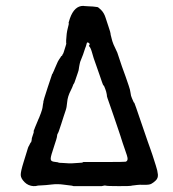

<svg xmlns="http://www.w3.org/2000/svg" viewBox="-20 -610 587 653"><path d="M188 -418 189 -420Q191 -419 192 -422.5Q193 -426 194 -426.5Q195 -427 197 -433.5Q199 -440 202.5 -451Q206 -462 205.5 -462.5Q205 -463 205 -464Q205 -465 205 -473Q206 -497 210.5 -514Q215 -531 214 -531Q213 -531 213.5 -533.5Q214 -536 215.5 -540Q217 -544 218 -548Q233 -590 263 -590Q266 -590 266.5 -589.5Q267 -589 282.5 -588.5Q298 -588 303 -587Q308 -586 311 -586Q314 -586 324 -576Q334 -566 339 -550Q344 -534 350 -516.5Q356 -499 356 -495.5Q356 -492 357.5 -487.5Q359 -483 360 -477.5Q361 -472 366 -459L379 -431Q381 -425 385.5 -411.5Q390 -398 394.5 -384.5Q399 -371 400.5 -368Q402 -365 407 -350Q412 -335 417.5 -319.5Q423 -304 424 -294Q425 -284 428.5 -276.5Q432 -269 433.5 -265Q435 -261 437 -260Q438 -259 459.5 -195.5Q481 -132 482.5 -128.5Q484 -125 490 -107.5Q496 -90 498.5 -83Q501 -76 502.5 -70.5Q504 -65 510 -47Q516 -29 517 -16.5Q518 -4 509.5 4Q501 12 494 15.5Q487 19 470 18.5Q453 18 447 19Q441 20 434.5 20.5Q428 21 425.5 22Q423 23 384 23Q345 23 340.5 21.5Q336 20 326 23H230Q224 21 220.5 21Q217 21 196.5 18Q176 15 155.5 17.5Q135 20 120.5 20.5Q106 21 105 22Q104 23 94 23Q76 22 63.5 9.5Q51 -3 50.5 -14.5Q50 -26 60.5 -59.5Q71 -93 71.5 -95Q72 -97 74.5 -105Q77 -113 78 -113L84 -125Q86 -125 87 -130Q88 -135 88 -136V-137Q87 -137 91.5 -150Q96 -163 96 -165L94 -162Q92 -158 93 -161Q96 -169 99 -176L98 -174L108 -198Q108 -198 110 -203Q112 -208 113 -209.5Q114 -211 119 -225Q124 -239 124.5 -243.5Q125 -248 125.5 -250.5Q126 -253 126 -254.5Q126 -256 127 -259.5Q128 -263 127.5 -264.5Q127 -266 142 -312Q157 -358 157.5 -358.5Q158 -359 158 -358L164 -371Q164 -371 165.5 -375Q167 -379 167.5 -379.5Q168 -380 172.5 -391Q177 -402 180.5 -407Q184 -412 184.5 -413Q185 -414 186 -415Q187 -416 187 -417Q187 -418 188 -418ZM282 -454Q288 -460 282 -464Q276 -468 275 -462.5Q274 -457 272.5 -453.5Q271 -450 269.5 -445.5Q268 -441 266.5 -436.5Q265 -432 262.5 -424.5Q260 -417 256 -408Q252 -399 251 -392.5Q250 -386 249 -382Q248 -378 248 -375Q248 -372 244.5 -362Q241 -352 236.5 -338.5Q232 -325 231 -325Q230 -325 228 -319Q226 -313 221 -303Q210 -282 208.5 -263Q207 -244 203 -233.5Q199 -223 196.5 -214Q194 -205 188.5 -189Q183 -173 181 -166.5Q179 -160 176.5 -156Q174 -152 174 -147Q174 -142 163.5 -111Q153 -80 152.5 -72Q152 -64 157 -62Q159 -60 177 -58L179 -57Q181 -56 189 -56Q197 -56 206 -55Q215 -54 224.5 -54.5Q234 -55 247.5 -56Q261 -57 261 -57Q261 -57 261 -58Q261 -59 265.5 -59Q270 -59 336.5 -59Q403 -59 407 -60Q418 -63 411.5 -82Q405 -101 403 -107Q401 -113 397.5 -123Q394 -133 392.5 -138.5Q391 -144 390 -146.5Q389 -149 385 -161.5Q381 -174 375 -191Q369 -208 366.5 -216Q364 -224 353.5 -253.5Q343 -283 343.5 -283.5Q344 -284 343 -289.5Q342 -295 341 -298.5Q340 -302 338.5 -306Q337 -310 335 -315Q333 -320 332 -319.5Q331 -319 326.5 -332Q322 -345 319.5 -352.5Q317 -360 308.5 -384Q300 -408 298.5 -412.5Q297 -417 292.5 -433Q288 -449 282 -454Z"/></svg>

Font: TT2020 Style E
Style: Regular
Weight: 400
Version: Version 00.2